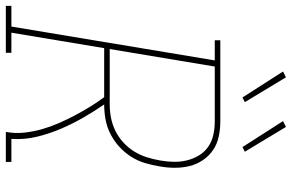

<svg xmlns="http://www.w3.org/2000/svg" viewBox="-209 -809 1000 658"><g transform="rotate(90 291.0 -480.0)"><path d="M-18 0V-19H53L169 -716H100V-735H379Q405 -735 430.5 -729.5Q456 -724 476.5 -710Q497 -696 511 -675Q525 -654 531 -630Q537 -606 537 -579Q537 -552 532 -526Q528 -501 520.5 -476Q513 -451 498.5 -428.5Q484 -406 464 -388Q444 -370 420 -358Q396 -346 370.5 -341.5Q345 -337 320 -337Q344 -302 365 -265.5Q386 -229 403 -189.5Q420 -150 430.5 -107Q441 -64 438 -19H517V0H414Q420 -32 416.5 -63.5Q413 -95 404.5 -124.5Q396 -154 384 -181.5Q372 -209 358 -235.5Q344 -262 328.5 -287.5Q313 -313 295 -337H127L74 -19H143V0ZM320 -356Q343 -356 366 -360.5Q389 -365 410.5 -375.5Q432 -386 450.5 -403Q469 -420 481.5 -440.5Q494 -461 501 -483.5Q508 -506 512 -529Q516 -552 516.5 -575.5Q517 -599 511.5 -621Q506 -643 494.5 -662Q483 -681 465 -693.5Q447 -706 424.5 -711Q402 -716 379 -716H190L130 -356ZM466 -811 377 -950 397 -960 482 -819ZM296 -811 207 -950 227 -960 312 -819Z"/></g></svg>

Font: Iosevka Curly Slab ThEx
Style: Italic
Weight: 100
Width: 7
Italic angle: -9°
Monospace: yes
Designer: Belleve Invis
Foundry: Belleve Invis
Version: Version 11.1.0; ttfautohint (v1.8.3)